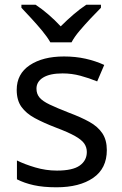

<svg xmlns="http://www.w3.org/2000/svg" viewBox="-20 -786 519 816"><path d="M434 -148Q434 -70 376 -30Q318 10 220 10Q164 10 123.5 1Q83 -8 52 -24V-104Q84 -88 129.5 -74.5Q175 -61 222 -61Q289 -61 319 -82.5Q349 -104 349 -140Q349 -160 338 -176Q327 -192 298.5 -208Q270 -224 217 -244Q165 -264 128 -284Q91 -304 71 -332Q51 -360 51 -404Q51 -472 106.5 -509Q162 -546 252 -546Q301 -546 343.5 -536.5Q386 -527 423 -510L393 -440Q359 -454 322 -464Q285 -474 246 -474Q192 -474 163.5 -456.5Q135 -439 135 -409Q135 -387 148 -371.5Q161 -356 191.5 -341.5Q222 -327 273 -307Q324 -288 360 -268Q396 -248 415 -219.5Q434 -191 434 -148ZM194 -606Q181 -629 159 -655.5Q137 -682 113 -708Q89 -734 71 -753V-766H131Q157 -749 185 -725Q213 -701 238 -674Q265 -701 293 -725Q321 -749 347 -766H409V-753Q390 -734 365.5 -708Q341 -682 318.5 -655.5Q296 -629 284 -606Z"/></svg>

Font: Noto Music
Style: Regular
Weight: 400
Designer: Monotype Design Team, Benjamin Yang
Foundry: Monotype Imaging Inc.
Version: Version 2.002; ttfautohint (v1.8.4.7-5d5b)